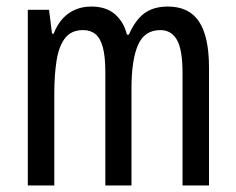

<svg xmlns="http://www.w3.org/2000/svg" viewBox="-20 -567 722 587"><path d="M493 -547Q558 -547 588.5 -501Q619 -455 619 -360V0H538V-345Q538 -415 521 -445Q504 -475 470 -475Q422 -475 402 -429.5Q382 -384 382 -296V0H302V-348Q302 -394 294.5 -422Q287 -450 272 -462.5Q257 -475 234 -475Q198 -475 179 -450.5Q160 -426 153 -382Q146 -338 146 -281V0H65V-537H130L139 -464H144Q155 -492 171.5 -510Q188 -528 210 -537.5Q232 -547 259 -547Q305 -547 332 -523Q359 -499 368 -461H374Q393 -505 421 -526Q449 -547 493 -547Z"/></svg>

Font: Noto Sans Arabic ExtraCondensed
Style: Regular
Weight: 400
Width: 2
Designer: Monotype Design Team, Nadine Chahine, Nizar Qandah and Khaled Hosny
Foundry: Monotype Imaging Inc.
Version: Version 2.012